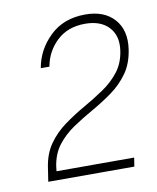

<svg xmlns="http://www.w3.org/2000/svg" viewBox="-61 -894 458 559"><g transform="rotate(-10 168.5 -614.5)"><path d="M37.5 -384 41.5 -410 43.5 -423.5Q49.5 -465 69.5 -493.2Q89.5 -521.5 118 -542.2Q146.5 -563 177.8 -580.8Q209 -598.5 237.5 -617.8Q266 -637 285.8 -662.5Q305.5 -688 310.5 -724.5Q316.5 -767 292.5 -792.8Q268.5 -818.5 222.5 -818.5Q171.5 -818.5 139.2 -788.2Q107 -758 99 -713.5H73.5Q82.5 -766.5 123 -805.8Q163.5 -845 228 -845Q284 -845 313.5 -811.8Q343 -778.5 335 -723.5Q329 -682 308.8 -653.8Q288.5 -625.5 260 -605Q231.5 -584.5 200.5 -567Q169.5 -549.5 141.2 -530.5Q113 -511.5 93.2 -486Q73.5 -460.5 68 -423.5L66.5 -410H296L292 -384Z"/></g></svg>

Font: Public Sans Thin
Style: Italic
Weight: 100
Italic angle: -8°
Designer: The Public Sans project authors (U.S. Web Design System). Libre Franklin designed by Pablo Impallari and Rodrigo Fuenzal
Version: Version 2.000